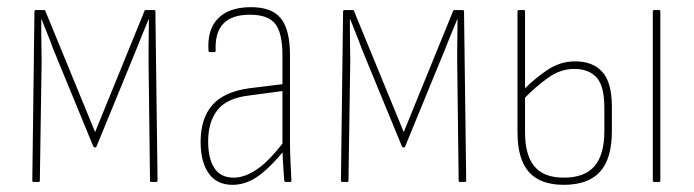

<svg xmlns="http://www.w3.org/2000/svg" viewBox="-20 -507 1933 535"><path d="M74 0Q70 0 70 -4L76 -475Q76 -479 80 -479H103Q106 -479 107 -475L245 -139L382 -475Q383 -479 386 -479H409Q413 -479 413 -475L419 -4Q419 0 415 0H401Q398 0 398 -4L394 -332Q394 -347 394 -369.5Q394 -392 394.5 -415Q395 -438 395 -453H394Q385 -431 376 -409.5Q367 -388 359 -367L249 -99Q248 -96 245 -96Q242 -96 240 -99L128 -371Q121 -391 112.5 -411.5Q104 -432 96 -453H95Q95 -439 95 -416.5Q95 -394 95.5 -372.5Q96 -351 96 -337L91 -4Q91 0 88 0Z M776 0Q773 0 772 -4Q770 -30 768.5 -55Q767 -80 767 -99V-104V-353Q767 -415 747 -440.5Q727 -466 676 -466Q576 -466 581 -366Q581 -362 578 -362H564Q561 -362 561 -366Q557 -423 586.5 -454.5Q616 -486 676 -487Q736 -488 762 -456.5Q788 -425 788 -354V-111Q788 -83 789.5 -56Q791 -29 792 -4Q792 0 789 0ZM628 8Q584 8 561.5 -24Q539 -56 539 -112Q539 -176 571 -213.5Q603 -251 674 -261L772 -273V-254L675 -241Q613 -234 586.5 -201Q560 -168 560 -113Q560 -65 577.5 -38.5Q595 -12 631 -12Q662 -12 696.5 -35.5Q731 -59 774 -116V-90Q728 -35 695.5 -13.5Q663 8 628 8Z M934 0Q930 0 930 -4L936 -475Q936 -479 940 -479H963Q966 -479 967 -475L1105 -139L1242 -475Q1243 -479 1246 -479H1269Q1273 -479 1273 -475L1279 -4Q1279 0 1275 0H1261Q1258 0 1258 -4L1254 -332Q1254 -347 1254 -369.5Q1254 -392 1254.5 -415Q1255 -438 1255 -453H1254Q1245 -431 1236 -409.5Q1227 -388 1219 -367L1109 -99Q1108 -96 1105 -96Q1102 -96 1100 -99L988 -371Q981 -391 972.5 -411.5Q964 -432 956 -453H955Q955 -439 955 -416.5Q955 -394 955.5 -372.5Q956 -351 956 -337L951 -4Q951 0 948 0Z M1551 8Q1485 8 1453.5 -28Q1422 -64 1422 -138V-475Q1422 -479 1426 -479H1440Q1443 -479 1443 -475V-138Q1443 -75 1469 -43.5Q1495 -12 1551 -12Q1609 -12 1636.5 -44Q1664 -76 1664 -141V-206Q1664 -268 1642 -291.5Q1620 -315 1580 -315Q1542 -315 1507.5 -290.5Q1473 -266 1439 -231V-257Q1473 -291 1507.5 -313.5Q1542 -336 1583 -336Q1632 -336 1658.5 -306.5Q1685 -277 1685 -209V-142Q1685 -65 1652 -28.5Q1619 8 1551 8ZM1803 0Q1799 0 1799 -4V-475Q1799 -479 1803 -479H1817Q1820 -479 1820 -475V-4Q1820 0 1817 0Z"/></svg>

Font: Sofia Sans Condensed Thin
Style: Regular
Weight: 250
Version: Version 4.100